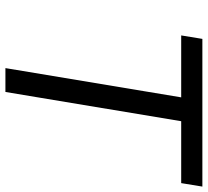

<svg xmlns="http://www.w3.org/2000/svg" viewBox="-49 -718 767 709"><g transform="rotate(90 334.5 -363.5)"><path d="M110.8 -649.1H339.5L231.5 0H319.6L427.6 -649.1H656.2L669 -727.3H123.6Z"/></g></svg>

Font: Magic Ui Pro
Style: Italic
Weight: 400
Italic angle: -9.39999°
Designer: Stefan Endress, Andreas Faust
Version: Version 1.000;FEAKit 1.0